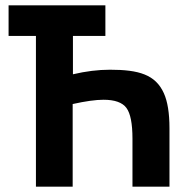

<svg xmlns="http://www.w3.org/2000/svg" viewBox="-20 -696 689 716"><path d="M373 -562V-676H12V-562H114V0H251V-308C299 -318.7 337.3 -324 366 -324C408 -324 436.5 -313.8 451.5 -293.5C466.5 -273.2 474 -235 474 -179V0H612V-218C612 -274 605 -317.5 591 -348.5C559.7 -417.8 497.7 -436 390 -436C346 -436 300 -430.3 252 -419V-562Z"/></svg>

Font: Fog Sans
Style: Bold
Weight: 700
Foundry: Intel Corporation
Version: Version 1.00